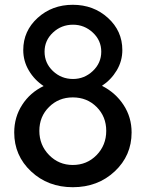

<svg xmlns="http://www.w3.org/2000/svg" viewBox="-20 -780 614 810"><path d="M410.2 -418Q467.8 -388.7 501.5 -336.9Q535.2 -285.2 535.2 -221.2Q535.2 -123.5 463.9 -56.9Q392.6 9.8 287.1 9.8Q182.1 9.8 111.1 -56.9Q40 -123.5 40 -221.2Q40 -285.6 73.5 -337.6Q106.9 -389.6 164.1 -417Q125 -442.9 101.6 -482.7Q78.1 -522.5 78.1 -568.8Q78.1 -649.4 138.9 -704.6Q199.7 -759.8 287.1 -759.8Q374.5 -759.8 435.3 -704.6Q496.1 -649.4 496.1 -568.8Q496.1 -522.5 472.4 -482.9Q448.7 -443.4 410.2 -418ZM288.1 -675.8Q238.8 -675.8 203.4 -642.6Q168 -609.4 168 -562Q168 -513.7 203.4 -480.2Q238.8 -446.8 288.1 -446.8Q335.9 -446.8 371.6 -480.5Q407.2 -514.2 407.2 -562Q407.2 -609.4 371.6 -642.6Q335.9 -675.8 288.1 -675.8ZM287.1 -84Q346.7 -84 387.5 -125.7Q428.2 -167.5 428.2 -228Q428.2 -288.1 387.7 -328.6Q347.2 -369.1 287.1 -369.1Q227.5 -369.1 186.8 -328.6Q146 -288.1 146 -228Q146 -168 187 -126Q228 -84 287.1 -84Z"/></svg>

Font: Oakes Grotesk Medium
Style: Regular
Weight: 500
Designer: Samuel Oakes
Foundry: Samuel Oakes
Version: Version 1.000;PS 001.000;hotconv 1.0.88;makeotf.lib2.5.64775